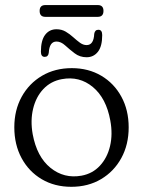

<svg xmlns="http://www.w3.org/2000/svg" viewBox="-20 -727 565 758"><path d="M263.5 -458Q329 -458 379.8 -428Q430.5 -398 459.2 -345.2Q488 -292.5 488 -224Q488 -156 459 -103Q430 -50 379 -19.8Q328 10.5 261.5 10.5Q195.5 10.5 144.8 -19.5Q94 -49.5 65.2 -102.8Q36.5 -156 36.5 -224.5Q36.5 -292 65.5 -344.8Q94.5 -397.5 145.8 -427.8Q197 -458 263.5 -458ZM302 -33.5Q345.5 -41.5 374.5 -72.8Q403.5 -104 414.5 -150.5Q425.5 -197 415.5 -251Q399.5 -339.5 346.5 -383.5Q293.5 -427.5 224 -414.5Q180.5 -406.5 151.2 -375.5Q122 -344.5 110.8 -298Q99.5 -251.5 109 -197.5Q125.5 -108 179.2 -64.5Q233 -21 302 -33.5ZM322 -501Q295 -501 274.8 -516.5Q254.5 -532 237.5 -547.5Q220.5 -563 203 -563Q175 -563 172.5 -518.5Q170.5 -502.5 156.5 -502.5Q141.5 -502.5 141.5 -523Q141.5 -567.5 158.2 -589.5Q175 -611.5 203 -611.5Q223.5 -611.5 239.5 -602Q255.5 -592.5 269.2 -580Q283 -567.5 295.8 -558.2Q308.5 -549 322 -549Q350 -549 352 -593.5Q354.5 -609.5 368.5 -609.5Q383.5 -609.5 383.5 -588.5Q383.5 -544 366.5 -522.5Q349.5 -501 322 -501ZM136.5 -684Q136.5 -707 159 -707H366Q388.5 -707 388.5 -684Q388.5 -660.5 366 -660.5H159Q136.5 -660.5 136.5 -684Z"/></svg>

Font: Fraunces 72pt S100 Light
Style: Regular
Weight: 300
Version: Version 1.000; ttfautohint (v1.8.3)